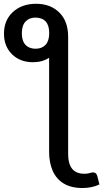

<svg xmlns="http://www.w3.org/2000/svg" viewBox="-76 -786 532 989"><path d="M349 182.5Q290 182.5 251.8 159Q213.5 135.5 195.2 93.2Q177 51 177 -4V-488.5Q142 -465.5 94 -465.5Q28 -465.5 -13.8 -506.2Q-55.5 -547 -55.5 -612.5Q-55.5 -682 -9.5 -724.2Q36.5 -766.5 110 -766.5Q183.5 -766.5 229.2 -721.8Q275 -677 275 -596.5V7Q275 109 358 109Q369.5 109 377.5 107.5Q385.5 106 391.8 104Q398 102 403.5 102Q410.5 102 416.2 106Q422 110 425.5 121.5L436 164Q398 182.5 349 182.5ZM107 -535Q140 -535 158.8 -555.2Q177.5 -575.5 177.5 -615.5Q177.5 -693.5 107.5 -695.5Q74.5 -695.5 55.5 -675Q36.5 -654.5 36.5 -614.5Q36.5 -575.5 55.2 -555.2Q74 -535 107 -535Z"/></svg>

Font: Verano Sans Medium
Style: Regular
Weight: 500
Designer: Lukasz Dziedzic with Adam Twardoch and Botio Nikoltchev
Foundry: tyPoland Lukasz Dziedzic
Version: Version 3.001;December 28, 2019;FontCreator 12.0.0.2547 64-b